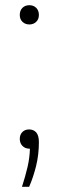

<svg xmlns="http://www.w3.org/2000/svg" viewBox="-20 -566 226 738"><path d="M64.5 152Q77.5 111.5 85.8 76.2Q94 41 95 5.5H93Q77 5.5 66.5 -5Q56 -15.5 56 -32Q56 -48.5 66 -58.5Q76 -68.5 91.5 -68.5Q109 -68.5 119.2 -57Q129.5 -45.5 129.5 -19.5Q129.5 28 118.8 71.8Q108 115.5 92 152ZM93 -472Q77 -472 66.5 -482Q56 -492 56 -508.5Q56 -525.5 66.2 -535.8Q76.5 -546 93 -546Q109 -546 119.2 -535.8Q129.5 -525.5 129.5 -508.5Q129.5 -492 119 -482Q108.5 -472 93 -472Z"/></svg>

Font: Encode Sans Cnd XLt
Style: Regular
Weight: 200
Width: 3
Designer: Multiple Designers
Foundry: Impallari Type
Version: Version 3.002; ttfautohint (v1.8.3) -l 8 -r 50 -G 200 -x 14 